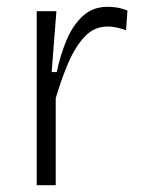

<svg xmlns="http://www.w3.org/2000/svg" viewBox="-20 -545 417 565"><path d="M88 0V-512H146L132 -333H147Q158 -385 176.5 -428.5Q195 -472 224.5 -498.5Q254 -525 296 -525Q308 -525 322.5 -523Q337 -521 355 -514L351 -456Q337 -461 323.5 -464Q310 -467 297 -467Q257 -467 229 -437Q201 -407 180.5 -359Q160 -311 144 -256V0Z"/></svg>

Font: Bricolage Grotesque 10pt ExtraLight
Style: Regular
Weight: 200
Designer: Mathieu Triay
Foundry: Atelier Triay
Version: Version 1.000; ttfautohint (v1.8.4.7-5d5b);gftools[0.9.32]